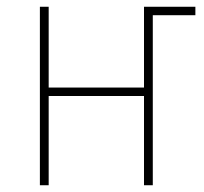

<svg xmlns="http://www.w3.org/2000/svg" viewBox="-20 -548 603 568"><path d="M98 0H124V-264H406V0H432V-503H558V-528H406V-289H124V-528H98Z"/></svg>

Font: Noto Sans Mono SemiCondensed Thin
Style: Regular
Weight: 100
Width: 4
Designer: Monotype Design Team
Foundry: Monotype Imaging Inc.
Version: Version 2.014